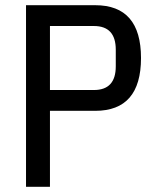

<svg xmlns="http://www.w3.org/2000/svg" viewBox="-20 -718 597 738"><path d="M80 0V-698H346Q522 -698 522 -495Q522 -292 346 -292H172V0ZM172 -372H341Q425 -372 425 -463V-527Q425 -618 341 -618H172Z"/></svg>

Font: IBM Plex Sans Cond Text
Style: Regular
Weight: 450
Width: 3
Designer: Mike Abbink, Paul van der Laan, Pieter van Rosmalen
Foundry: Bold Monday
Version: Version 1.3